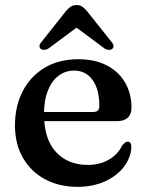

<svg xmlns="http://www.w3.org/2000/svg" viewBox="-20 -712 567 744"><path d="M489.5 -294Q489.5 -269 475 -255.8Q460.5 -242.5 433.5 -242.5H117.5V-278H340Q365 -278 365 -300Q365 -366.5 338.5 -402.5Q312 -438.5 267.5 -438.5Q233 -438.5 206.5 -418.2Q180 -398 165.2 -360.2Q150.5 -322.5 150.5 -271Q150.5 -172.5 197 -122.8Q243.5 -73 319.5 -73Q366.5 -73 401.2 -93Q436 -113 453 -147.5Q460.5 -156.5 465.2 -159.8Q470 -163 475.5 -163Q482.5 -163 486 -156.5Q489.5 -150 489 -141Q486.5 -99.5 459.2 -64.5Q432 -29.5 385.8 -8.8Q339.5 12 280.5 12Q209 12 154.2 -17.5Q99.5 -47 68.8 -100.5Q38 -154 38 -226Q38 -300.5 67.8 -358.2Q97.5 -416 152.5 -449.2Q207.5 -482.5 284 -482.5Q348 -482.5 394 -458.5Q440 -434.5 464.8 -392Q489.5 -349.5 489.5 -294ZM301.5 -623.5H251.5L384 -525Q393 -519 401.2 -518.8Q409.5 -518.5 415 -522.5Q419.5 -526.5 419.8 -533.2Q420 -540 413 -548.5L317.5 -668.5Q307.5 -680 298.8 -686.2Q290 -692.5 277 -692.5Q263.5 -692.5 254.2 -686.2Q245 -680 235 -668.5L140 -548.5Q133 -540 133 -533.2Q133 -526.5 138 -522.5Q143.5 -518.5 151.8 -518.8Q160 -519 169 -525Z"/></svg>

Font: Fraunces Medium
Style: Regular
Weight: 500
Version: Version 1.000;[b76b70a41]